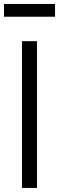

<svg xmlns="http://www.w3.org/2000/svg" viewBox="-28 -922 290 942"><path d="M242 -840V-902.5H-8.5V-840ZM153.5 0V-720H80V0Z"/></svg>

Font: Manrope
Style: Regular
Weight: 400
Designer: Mikhail Sharanda
Foundry: Mikhail Sharanda
Version: Version 4.505